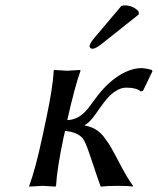

<svg xmlns="http://www.w3.org/2000/svg" viewBox="-20 -693 589 716"><path d="M432.6 -670.9Q439.5 -672.9 447.3 -672.9Q478.5 -671.4 497.1 -649.9L497.6 -639.2L359.9 -529.8Q336.4 -511.2 325.7 -511.2Q314.9 -511.2 314 -521Q314 -522.9 314.5 -523.9Q317.9 -535.6 332 -551.8ZM152.3 -250Q177.7 -369.6 180.2 -429.2L181.6 -432.1Q183.6 -432.1 230 -429.2L278.8 -432.1L280.3 -429.2Q260.3 -374.5 231.9 -250L231 -245.1Q274.9 -246.1 309.1 -289.6Q314.9 -296.9 326.2 -312.5Q346.2 -340.3 358.4 -354Q417 -420.4 480.5 -436Q494.1 -439 506.3 -439Q524.9 -438.5 545.9 -432.1L548.8 -428.2L513.2 -354L504.9 -352.1Q488.8 -366.2 449.7 -366.2Q419.4 -365.2 388.2 -335Q372.1 -319.3 335.4 -266.1Q312.5 -233.9 296.4 -227.1L295.9 -225.1Q339.8 -217.3 366.2 -184.1Q374 -173.8 384.8 -158.2Q398.9 -136.7 438 -61.5Q456.1 -27.8 476.1 0L473.6 2.9Q459 0 421.9 0Q381.8 0 355.5 2.9Q348.1 -16.1 315.9 -112.8Q298.8 -164.6 288.1 -177.7Q267.1 -201.2 222.7 -204.6L216.8 -179.2Q192.4 -63 189 0L186.5 2.9Q184.6 2.9 139.2 0L89.4 2.9L88.9 0Q111.8 -61 137.2 -179.2Z"/></svg>

Font: Linux Biolinum Capitals O
Style: Italic Samll Caps
Weight: 400
Italic angle: -12°
Designer: Philipp H. Poll
Foundry: Philipp H. Poll
Version: Version 0.6.2